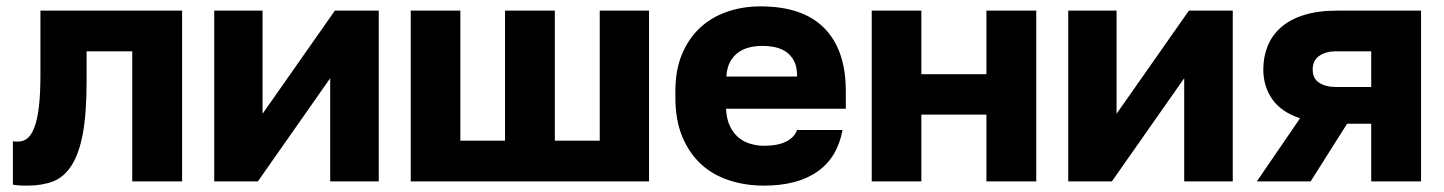

<svg xmlns="http://www.w3.org/2000/svg" viewBox="-20 -563 4481 596"><path d="M64.6 13.2Q110 13.2 144.3 0.3Q178.5 -12.7 201.9 -49.1Q225.3 -85.5 237.1 -147.9Q248.8 -210.4 248.8 -310.3V-403.7H390.5V0H545.2V-530H105.5V-330.3Q105.5 -271.8 100.8 -232.1Q96.2 -192.5 87 -168.3Q77.8 -144.1 65.4 -133.8Q52.9 -123.5 35 -123.5Q23 -123.5 20 -124.5V10.1Q24 11.2 29.9 11.7Q35.8 12.2 42.6 12.7Q49.4 13.2 54.9 13.2Q60.5 13.2 64.6 13.2Z M645 0H780.5L1005 -320.2V0H1155.7V-530H1019.5L795 -209.8V-530H645Z M1255 0H1994.7V-530H1841.7V-126.3H1702.3V-530H1547.7V-126.3H1409V-530H1255Z M2351 13.2Q2402.5 13.2 2444.1 2.5Q2485.7 -8.2 2517.2 -30.2Q2548.7 -52.2 2568.1 -84.6Q2587.5 -117 2595.5 -159.5H2454.2Q2446.2 -136.8 2420.5 -123.7Q2394.8 -110.5 2351.4 -110.5Q2329.7 -110.5 2308.4 -116.9Q2287.2 -123.3 2271.3 -137.1Q2255.4 -151 2245.4 -172.3Q2235.3 -193.7 2233.8 -225.5H2605.5V-280.5Q2605.5 -407.8 2538.9 -475.5Q2472.3 -543.2 2340.9 -543.2Q2284.7 -543.2 2236.4 -526.3Q2188.2 -509.5 2152.8 -476.5Q2117.5 -443.5 2097 -394.8Q2076.5 -346.1 2076.5 -279.8V-259.7Q2076.5 -190.6 2097.6 -139.5Q2118.7 -88.4 2155.2 -54.4Q2191.7 -20.3 2242.4 -3.6Q2293.1 13.2 2351 13.2ZM2346 -420.5Q2367.9 -420.5 2387.8 -416Q2407.7 -411.5 2422.4 -400.4Q2437.2 -389.3 2445.8 -371.8Q2454.4 -354.4 2454.3 -325.5H2234.8Q2236.3 -351.8 2245.8 -369.9Q2255.3 -388 2270.7 -399.4Q2286 -410.8 2305.3 -415.6Q2324.6 -420.5 2346 -420.5Z M2686 0H2840V-207.3H3042V0H3196.7V-530H3042V-332.7H2840V-530H2686Z M3296 0H3431.5L3656 -320.2V0H3806.7V-530H3670.5L3446 -209.8V-530H3296Z M3881.5 0H4048.5L4161.7 -179H4236.5V0H4391.2V-530H4130.5Q4071 -530 4027.6 -516.3Q3984.2 -502.7 3956.2 -477.9Q3928.3 -453.2 3914.9 -419.7Q3901.5 -386.2 3901.5 -347.2Q3901.5 -295.7 3928.8 -255.7Q3956.2 -215.7 4015.5 -195.8ZM4054.8 -347.2Q4054.8 -375.8 4075.4 -389.7Q4096 -403.7 4125.5 -403.7H4236.5V-293H4125.5Q4096 -293 4075.4 -305.8Q4054.8 -318.5 4054.8 -347.2Z"/></svg>

Font: Golos Text VF
Style: Regular
Weight: 400
Designer: A.Korolkova, Vitaly Kuzmin
Foundry: ParaType Ltd
Version: Version 2.005